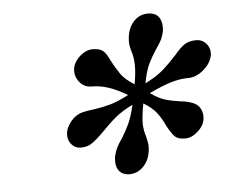

<svg xmlns="http://www.w3.org/2000/svg" viewBox="-38 -753 589 493"><g transform="rotate(-5 256.0 -506.5)"><path d="M243 -339Q243 -347 244 -352Q247 -365 251.5 -374Q256 -383 265 -396Q277 -415 285 -432.5Q293 -450 300 -480Q273 -467 255 -452Q237 -437 218 -417Q199 -398 187 -390Q175 -382 158 -382Q145 -382 135.5 -392Q126 -402 126 -417Q126 -434 139 -450.5Q152 -467 171 -472Q182 -475 200 -477Q222 -480 242 -485.5Q262 -491 291 -506Q264 -522 242.5 -529Q221 -536 199 -536Q180 -536 168 -551.5Q156 -567 159 -587Q163 -605 178.5 -618Q194 -631 210 -631Q229 -631 237.5 -623.5Q246 -616 254 -598Q265 -577 275.5 -562Q286 -547 310 -532Q315 -558 315 -580Q315 -600 309 -618Q305 -632 305 -641Q305 -672 320.5 -691Q336 -710 360 -710Q377 -710 386 -700Q395 -690 395 -672Q395 -664 394 -660Q391 -647 386.5 -638.5Q382 -630 373 -617Q361 -599 352.5 -581.5Q344 -564 338 -532Q368 -547 385 -562Q402 -577 421 -598Q436 -616 447.5 -623.5Q459 -631 478 -631Q492 -631 502 -620.5Q512 -610 512 -595Q512 -590 511 -587Q507 -568 488 -552Q469 -536 449 -536Q427 -536 404 -529Q381 -522 347 -506Q368 -491 385 -486Q402 -481 424 -478Q438 -477 452 -472Q465 -468 472 -458Q479 -448 479 -434Q479 -414 462 -398Q445 -382 428 -382Q409 -382 401 -390Q393 -398 382 -418Q373 -438 361.5 -453Q350 -468 328 -481Q322 -448 322 -431Q322 -413 328 -395Q332 -379 332 -371Q332 -341 316 -322Q300 -303 277 -303Q261 -303 252 -312.5Q243 -322 243 -339Z"/></g></svg>

Font: Taviraj Medium
Style: Italic
Weight: 500
Italic angle: -12°
Designer: Katatrad Team
Foundry: CadsonDemak
Version: Version 1.001